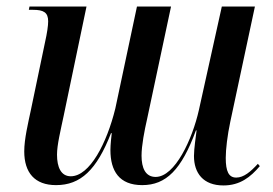

<svg xmlns="http://www.w3.org/2000/svg" viewBox="-20 -556 832 586"><path d="M662 10C713 10 745 -16 773 -49L767 -56C745 -32 724 -14 701 -14C678 -14 669 -33 669 -74C669 -100 674 -143 683 -185L758 -536H657L587 -220C567 -131 514 -16 455 -16C424 -16 412 -43 412 -81C412 -112 421 -158 429 -193L502 -536H398L332 -225C306 -119 254 -18 196 -18C166 -18 154 -46 154 -84C154 -114 165 -158 174 -201L244 -536H70L68 -526H81C113 -526 127 -518 127 -491C127 -478 124 -456 117 -425L74 -219C66 -181 54 -132 54 -94C54 -29 86 9 151 9C226 9 275 -37 319 -150L321 -149C320 -140 317 -115 317 -98C317 -34 344 9 414 9C487 9 534 -38 578 -158H580C578 -141 572 -102 572 -80C572 -28 600 10 662 10Z"/></svg>

Font: Noto Serif Display Condensed Medium
Style: Italic
Weight: 500
Width: 3
Italic angle: -12°
Designer: Monotype Design Team
Foundry: Monotype Imaging Inc.
Version: Version 2.009